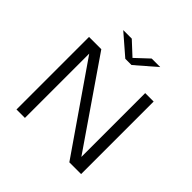

<svg xmlns="http://www.w3.org/2000/svg" viewBox="-218 -1104 1310 1310"><g transform="rotate(45 437.5 -449.0)"><path d="M118.5 0V-700H237L660.5 -84V-700H742V0H628.5L200 -620.5V0ZM250.5 -898H333L429.5 -808.5L525 -898H607.5L459 -769.5H399Z"/></g></svg>

Font: Trispace SemiExpanded Light
Style: Regular
Weight: 300
Width: 6
Designer: Tyler Finck
Foundry: Etcetera Type Company
Version: Version 1.210; ttfautohint (v1.8.3)